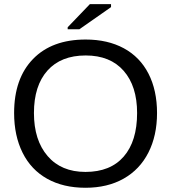

<svg xmlns="http://www.w3.org/2000/svg" viewBox="-20 -887 818 917"><path d="M730 -347.2C730 -419.4 716.4 -482.1 689.2 -535.2C662 -588.2 622.7 -628.7 571.3 -656.5C519.9 -684.3 459.1 -698.2 389.2 -698.2C281.7 -698.2 197.9 -667.2 137.7 -605.2C77.5 -543.2 47.4 -457.2 47.4 -347.2C47.4 -274.9 60.9 -211.7 87.9 -157.5C114.9 -103.3 154.1 -61.8 205.3 -33.2C256.6 -4.6 317.5 9.8 388.2 9.8C458.2 9.8 518.9 -4.7 570.3 -33.7C621.7 -62.7 661.2 -104.2 688.7 -158.2C716.2 -212.2 730 -275.2 730 -347.2ZM634.8 -347.2C634.8 -257.6 613.5 -188.4 571 -139.4C528.6 -90.4 467.6 -65.9 388.2 -65.9C311 -65.9 250.7 -91.2 207.3 -141.8C163.8 -192.5 142.1 -260.9 142.1 -347.2C142.1 -434.1 163.6 -501.6 206.5 -549.8C249.5 -598 310.4 -622.1 389.2 -622.1C467.3 -622.1 527.8 -597.7 570.6 -548.8C613.4 -500 634.8 -432.8 634.8 -347.2ZM303.2 -747.1H358.9L510.3 -853V-867.2H409.2L303.2 -756.8Z"/></svg>

Font: Arimo
Style: Regular
Weight: 400
Designer: Steve Matteson
Foundry: Monotype Imaging Inc.
Version: Version 1.32